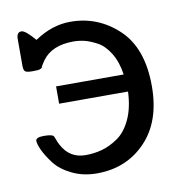

<svg xmlns="http://www.w3.org/2000/svg" viewBox="-61 -524 565 587"><g transform="rotate(-10 222.0 -230.5)"><path d="M26.9 -358.9V-441.9Q26.9 -462.9 42 -462.9Q54.2 -462.9 83 -429.2Q138.2 -466.3 194.8 -465.8Q279.8 -465.8 342.8 -406.5Q405.8 -347.2 405.8 -229Q405.8 -119.1 345.9 -57.1Q286.1 4.9 194.8 4.9Q151.9 4.9 117.4 -12Q83 -28.8 64.9 -52.5Q46.9 -76.2 37.8 -95.7Q28.8 -115.2 28.8 -125Q28.8 -136.2 53.2 -136.2Q68.4 -136.2 74.7 -134.5Q81.1 -132.8 83 -131.3Q85 -129.9 88.4 -119.9Q91.8 -109.9 96.2 -102.1Q120.1 -56.2 169.9 -56.2Q196.8 -56.2 221.4 -63Q246.1 -69.8 271 -86.9Q295.9 -104 312.5 -139.4Q329.1 -174.8 331.1 -225.1H117.2V-278.8H327.1Q321.3 -318.8 304.2 -346.4Q287.1 -374 265.1 -385.5Q243.2 -397 226.6 -400.9Q210 -404.8 192.9 -404.8Q126 -404.8 96.2 -363.8Q92.3 -357.9 88.6 -352.1Q85 -346.2 84.5 -344Q84 -341.8 80.1 -339.8Q76.2 -337.9 71 -337.4Q65.9 -336.9 54.2 -336.9Q37.1 -336.9 32 -340.8Q26.9 -344.7 26.9 -358.9Z"/></g></svg>

Font: CMU Concrete
Style: Roman
Weight: 500
Version: Version 0.7.0